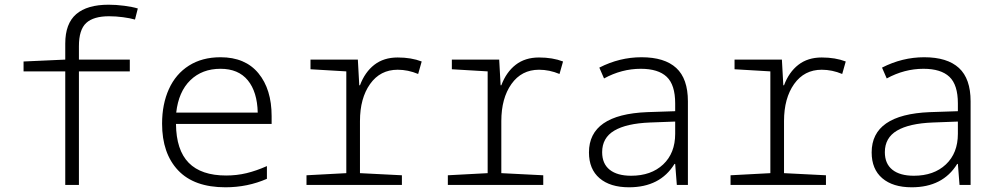

<svg xmlns="http://www.w3.org/2000/svg" viewBox="-20 -785 4240 815"><path d="M257 -482H80V-524L257 -532V-600Q257 -685 303.5 -725Q350 -765 441 -765Q473 -765 507.5 -760.5Q542 -756 565 -749L553 -702Q532 -708 502 -712Q472 -716 443 -716Q377 -716 346 -687.5Q315 -659 315 -589V-532H531V-482H315V0H257Z M668 -260Q668 -343 697 -407Q726 -471 782 -506.5Q838 -542 916 -542Q1021 -542 1077 -474Q1133 -406 1133 -292V-259H727Q728 -148 781 -94Q834 -40 940 -40Q985 -40 1026.5 -50Q1068 -60 1113 -80V-26Q1031 10 937 10Q804 10 736 -62Q668 -134 668 -260ZM1074 -307Q1072 -395 1032 -444Q992 -493 916 -493Q838 -493 788 -444.5Q738 -396 728 -307Z M1281 -41 1450 -50V-482L1298 -491V-532H1499L1505 -423H1508Q1529 -479 1569 -510Q1609 -541 1668 -541Q1726 -541 1770 -524L1755 -471Q1712 -489 1668 -489Q1594 -489 1551 -428.5Q1508 -368 1508 -271V-50L1686 -41V0H1281Z M1881 -41 2050 -50V-482L1898 -491V-532H2099L2105 -423H2108Q2129 -479 2169 -510Q2209 -541 2268 -541Q2326 -541 2370 -524L2355 -471Q2312 -489 2268 -489Q2194 -489 2151 -428.5Q2108 -368 2108 -271V-50L2286 -41V0H1881Z M2480 -138Q2480 -299 2727 -309L2846 -313V-346Q2846 -425 2810 -459Q2774 -493 2700 -493Q2619 -493 2544 -452L2524 -498Q2610 -542 2703 -542Q2801 -542 2850.5 -496.5Q2900 -451 2900 -355V0H2853L2846 -89H2843Q2782 10 2650 10Q2570 10 2525 -28.5Q2480 -67 2480 -138ZM2846 -217V-269L2739 -265Q2639 -261 2587.5 -230.5Q2536 -200 2536 -139Q2536 -90 2568 -64.5Q2600 -39 2659 -39Q2744 -39 2795 -87Q2846 -135 2846 -217Z M3081 -41 3250 -50V-482L3098 -491V-532H3299L3305 -423H3308Q3329 -479 3369 -510Q3409 -541 3468 -541Q3526 -541 3570 -524L3555 -471Q3512 -489 3468 -489Q3394 -489 3351 -428.5Q3308 -368 3308 -271V-50L3486 -41V0H3081Z M3680 -138Q3680 -299 3927 -309L4046 -313V-346Q4046 -425 4010 -459Q3974 -493 3900 -493Q3819 -493 3744 -452L3724 -498Q3810 -542 3903 -542Q4001 -542 4050.5 -496.5Q4100 -451 4100 -355V0H4053L4046 -89H4043Q3982 10 3850 10Q3770 10 3725 -28.5Q3680 -67 3680 -138ZM4046 -217V-269L3939 -265Q3839 -261 3787.5 -230.5Q3736 -200 3736 -139Q3736 -90 3768 -64.5Q3800 -39 3859 -39Q3944 -39 3995 -87Q4046 -135 4046 -217Z"/></svg>

Font: Noto Sans Mono UI Light
Style: Regular
Weight: 300
Monospace: yes
Designer: Monotype Design team
Foundry: Monotype Imaging Inc.
Version: Version 1.000